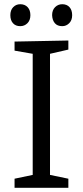

<svg xmlns="http://www.w3.org/2000/svg" viewBox="-20 -890 392 910"><path d="M304 -655 217 -635V-61L304 -43V0H49V-43L135 -61V-635L49 -650V-693L304 -698ZM275 -766Q252 -766 240 -780Q228 -794 227 -818Q227 -842 241 -856Q255 -870 275 -870Q297 -870 309.5 -856Q322 -842 322 -818Q322 -794 308 -780Q294 -766 275 -766ZM76 -766Q54 -766 41.5 -780Q29 -794 29 -818Q29 -842 42.5 -856Q56 -870 76 -870Q98 -870 111 -856Q124 -842 124 -818Q124 -794 110 -780Q96 -766 76 -766Z"/></svg>

Font: Bitter
Style: Regular
Weight: 400
Designer: Sol Matas, and Bitter project Authors
Foundry: Sol Matas
Version: Version 2.001